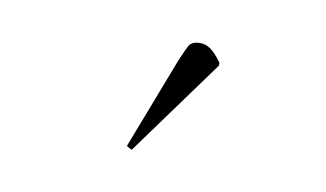

<svg xmlns="http://www.w3.org/2000/svg" viewBox="-37 -831 549 323"><g transform="rotate(10 238.0 -669.5)"><path d="M201 -571 192 -576 252 -732Q260 -751 264.5 -759.5Q269 -768 284 -768Q293 -768 301.5 -762Q310 -756 321 -741V-736Z"/></g></svg>

Font: Literata 72pt ExtraLight
Style: Regular
Weight: 200
Designer: Latin by Veronika Burian and Jose Scaglione. Greek by Irene Vlachou. Cyrillic by Vera Evstafieva.
Foundry: TypeTogether
Version: Version 3.002